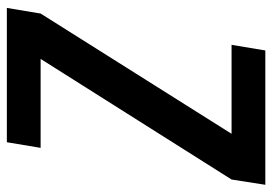

<svg xmlns="http://www.w3.org/2000/svg" viewBox="-134 -640 775 546"><g transform="rotate(90 253.0 -367.5)"><path d="M3 0 19 -96 361 -639H108L124 -735H506L491 -639L148 -96H401L385 0Z"/></g></svg>

Font: Iosevka SS04 Oblique
Style: Bold
Weight: 700
Italic angle: -9°
Monospace: yes
Designer: Belleve Invis
Foundry: Belleve Invis
Version: Version 19.0.0; ttfautohint (v1.8.4)